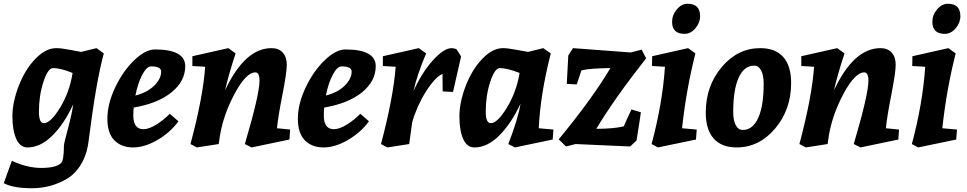

<svg xmlns="http://www.w3.org/2000/svg" viewBox="-48 -766 5142 1021"><path d="M-28 208 15 89Q96 127 172 127Q248 127 276 102Q292 88 292 7Q292 -2 314 -84.5Q336 -167 341 -211Q294 -108 230.5 -45Q167 18 98 18Q59 18 38.5 -27.5Q18 -73 18 -147.5Q18 -222 51.5 -309Q85 -396 140 -453Q195 -510 251 -510Q278 -510 327 -500.5Q376 -491 384 -490L465 -510L504 -482Q463 -333 423 -15Q414 57 382.5 108.5Q351 160 306 186Q221 235 121.5 235Q22 235 -28 208ZM234 -404Q207 -404 183 -331Q159 -258 159 -172Q159 -111 185 -111Q221 -111 271.5 -193.5Q322 -276 338 -378Q274 -404 234 -404Z M776 -503Q937 -503 937 -414Q937 -334 864 -275Q791 -216 663 -194Q661 -179 661 -151Q661 -79 715 -79Q744 -79 784 -104Q824 -129 855 -161L901 -121Q857 -61 789 -21.5Q721 18 659.5 18Q598 18 560.5 -19.5Q523 -57 523 -135Q523 -213 564 -300Q605 -387 665 -445Q725 -503 776 -503ZM756 -413Q732 -413 708.5 -368.5Q685 -324 672 -258Q735 -274 772 -310.5Q809 -347 809 -385Q809 -413 756 -413Z M1396 -510Q1434 -510 1455.5 -486.5Q1477 -463 1477 -421.5Q1477 -380 1453.5 -260.5Q1430 -141 1425 -84L1495 -77L1491 -24L1290 18L1254 0Q1332 -264 1332 -337Q1332 -381 1310 -381Q1261 -381 1201 -270Q1141 -159 1122 -47Q1121 -41 1115 0L999 18L965 0Q1032 -251 1043 -411L975 -415V-467L1166 -510L1205 -482Q1168 -371 1149 -286Q1254 -510 1396 -510Z M1789 -503Q1950 -503 1950 -414Q1950 -334 1877 -275Q1804 -216 1676 -194Q1674 -179 1674 -151Q1674 -79 1728 -79Q1757 -79 1797 -104Q1837 -129 1868 -161L1914 -121Q1870 -61 1802 -21.5Q1734 18 1672.5 18Q1611 18 1573.5 -19.5Q1536 -57 1536 -135Q1536 -213 1577 -300Q1618 -387 1678 -445Q1738 -503 1789 -503ZM1769 -413Q1745 -413 1721.5 -368.5Q1698 -324 1685 -258Q1748 -274 1785 -310.5Q1822 -347 1822 -385Q1822 -413 1769 -413Z M2354 -510Q2361 -510 2379 -505L2404 -466L2361 -277L2306 -280L2305 -373Q2265 -355 2217 -279Q2169 -203 2144 -116L2128 0L2012 18L1978 0Q2044 -249 2056 -411L1988 -415V-467L2179 -510L2218 -482Q2168 -363 2151 -282Q2194 -378 2253 -444Q2312 -510 2354 -510Z M2475 18Q2435 18 2415 -27Q2395 -72 2395 -147Q2395 -222 2428.5 -309Q2462 -396 2516.5 -453Q2571 -510 2627 -510Q2653 -510 2702 -500.5Q2751 -491 2760 -490L2841 -510L2881 -482Q2825 -264 2817 -84L2895 -77L2891 -24L2690 18L2655 0Q2708 -137 2720 -215Q2672 -111 2608 -46.5Q2544 18 2475 18ZM2562 -111Q2597 -111 2647.5 -193.5Q2698 -276 2715 -378Q2649 -404 2610 -404Q2583 -404 2559 -331Q2535 -258 2535 -172Q2535 -111 2562 -111Z M2999 -510 3306 -487 3364 -502 3388 -456Q3220 -243 3123 -81Q3213 -81 3269 -94Q3279 -119 3310 -184L3360 -169Q3357 -151 3353 -121Q3347 -78 3337 -19L3303 13L3013 0L2962 13L2923 -25Q3099 -238 3198 -404Q3091 -403 3044 -392L3019 -317L2966 -320L2974 -471Z M3611 -510 3650 -482Q3601 -289 3579 -84L3657 -77L3653 -24L3451 18L3417 0Q3475 -217 3488 -411L3419 -415L3420 -467ZM3609 -746Q3675 -746 3675 -680Q3675 -645 3650 -615.5Q3625 -586 3592 -586Q3526 -586 3526 -650Q3526 -686 3551 -716Q3576 -746 3609 -746Z M3995 -510Q4075 -510 4117 -463Q4159 -416 4159 -325Q4159 -183 4074 -82.5Q3989 18 3869 18Q3789 18 3747 -29.5Q3705 -77 3705 -167Q3705 -309 3790 -409.5Q3875 -510 3995 -510ZM3963 -417Q3909 -417 3880 -353Q3851 -289 3851 -171Q3851 -126 3864.5 -100.5Q3878 -75 3902 -75Q3955 -75 3984 -139Q4013 -203 4013 -321Q4013 -366 3999.5 -391.5Q3986 -417 3963 -417Z M4634 -510Q4672 -510 4693.5 -486.5Q4715 -463 4715 -421.5Q4715 -380 4691.5 -260.5Q4668 -141 4663 -84L4733 -77L4729 -24L4528 18L4492 0Q4570 -264 4570 -337Q4570 -381 4548 -381Q4499 -381 4439 -270Q4379 -159 4360 -47Q4359 -41 4353 0L4237 18L4203 0Q4270 -251 4281 -411L4213 -415V-467L4404 -510L4443 -482Q4406 -371 4387 -286Q4492 -510 4634 -510Z M4995 -510 5034 -482Q4985 -289 4963 -84L5041 -77L5037 -24L4835 18L4801 0Q4859 -217 4872 -411L4803 -415L4804 -467ZM4993 -746Q5059 -746 5059 -680Q5059 -645 5034 -615.5Q5009 -586 4976 -586Q4910 -586 4910 -650Q4910 -686 4935 -716Q4960 -746 4993 -746Z"/></svg>

Font: Andada
Style: Bold Italic
Weight: 700
Italic angle: -8.29999°
Designer: Carolina Giovagnoli
Foundry: Carolina Giovagnoli
Version: Version 1.003